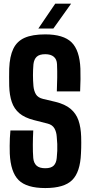

<svg xmlns="http://www.w3.org/2000/svg" viewBox="-20 -992 481 1022"><path d="M221 9Q121.5 9 79 -33.5Q36.5 -76 32 -174.5Q31.5 -194 31.5 -215Q31.5 -236 32.5 -256.8Q33.5 -277.5 35.5 -297.5H157Q155 -259 154.8 -221.2Q154.5 -183.5 157 -151Q159.5 -124 174.8 -110.2Q190 -96.5 221 -96.5Q251.5 -96.5 265.5 -110.2Q279.5 -124 282 -151Q284 -171 284.8 -189Q285.5 -207 284.8 -225.5Q284 -244 282 -264.5Q280.5 -289.5 269.8 -308.5Q259 -327.5 234 -334L159.5 -353Q111 -365.5 83 -389.2Q55 -413 42.8 -449Q30.5 -485 29 -534Q28.5 -558.5 28.5 -581.2Q28.5 -604 29 -626.5Q31.5 -692 50.8 -732.2Q70 -772.5 111.2 -790.8Q152.5 -809 221 -809Q317.5 -809 360.8 -766.8Q404 -724.5 408 -626.5Q409 -603.5 408.5 -570Q408 -536.5 406.5 -505.5H282.5Q284 -541.5 284.5 -577.8Q285 -614 283.5 -650Q282.5 -676.5 266.2 -690Q250 -703.5 221 -703.5Q190 -703.5 175.5 -690Q161 -676.5 158 -650Q155.5 -621 155.5 -592Q155.5 -563 158 -534Q160.5 -508 171.2 -490Q182 -472 209 -465.5L274.5 -450Q326 -437.5 355.5 -412.8Q385 -388 397.8 -351Q410.5 -314 412 -264.5Q412.5 -248 412.5 -233.2Q412.5 -218.5 412.2 -204.2Q412 -190 411 -174.5Q407 -76 364.2 -33.5Q321.5 9 221 9ZM184 -840 274 -972.5H358.5L264 -840Z"/></svg>

Font: Big Shoulders Display Thin ExtraBold
Style: Regular
Weight: 800
Version: Version 2.002